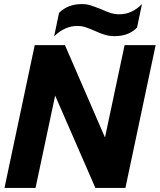

<svg xmlns="http://www.w3.org/2000/svg" viewBox="-20 -920 782 940"><path d="M269 -857Q312 -900 381 -900Q403 -900 422.5 -894Q442 -888 475 -875Q501 -863 521.5 -856.5Q542 -850 564 -850Q626 -850 675 -900L651 -785Q610 -743 541 -743Q516 -743 494 -749.5Q472 -756 444 -769Q414 -782 396.5 -787.5Q379 -793 359 -793Q297 -793 245 -742ZM150 -699H298L494 -247L590 -699H742L594 0H447L250 -452L154 0H2Z"/></svg>

Font: Prompt Semibold
Style: Italic
Weight: 600
Italic angle: -12°
Designer: Katatrad Team
Foundry: CadsonDemak
Version: Version 1.000